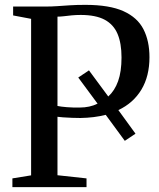

<svg xmlns="http://www.w3.org/2000/svg" viewBox="-20 -770 656 790"><path d="M31 0V-36L108 -48.5V-692.5L34 -706.5V-743H164Q193 -743 217 -744.8Q241 -746.5 267.5 -748.2Q294 -750 331 -750Q430.5 -750 488 -724Q545.5 -698 570.2 -649.8Q595 -601.5 595 -534.5Q595 -456.5 561.8 -401.2Q528.5 -346 467 -317L537.5 -220L493.5 -190.5L415 -297.5Q391.5 -291.5 365.5 -288.2Q339.5 -285 311 -284.5Q296.5 -284.5 276.5 -285.2Q256.5 -286 239.5 -287.2Q222.5 -288.5 216.5 -289.5V-49L336 -36V0ZM308 -327.5Q328.5 -327.5 347 -331.5Q365.5 -335.5 381.5 -343.5L302 -451L346 -480.5L425.5 -373Q452 -397 466 -436.2Q480 -475.5 480 -533.5Q480 -591.5 463.8 -630.2Q447.5 -669 410.8 -688.8Q374 -708.5 312 -708.5Q292.5 -708.5 275 -706.8Q257.5 -705 242.8 -703.2Q228 -701.5 216.5 -701.5V-334Q230.5 -331 255.2 -329Q280 -327 308 -327.5Z"/></svg>

Font: Merriweather 72pt
Style: Regular
Weight: 400
Version: Version 2.100